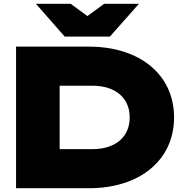

<svg xmlns="http://www.w3.org/2000/svg" viewBox="-20 -997 976 1017"><path d="M65 -750V0H451C721 0 902 -149 902 -375C902 -601 721 -750 451 -750ZM716 -977H532L443 -912L354 -977H170L323 -803H562ZM296 -543H469C591 -543 667 -479 667 -375C667 -271 591 -207 469 -207H296Z"/></svg>

Font: Bounded ExtBd
Style: Regular
Weight: 800
Designer: Vlad Churkin
Version: Version 3.0